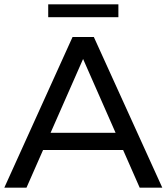

<svg xmlns="http://www.w3.org/2000/svg" viewBox="-21 -872 774 892"><path d="M-1 0 316 -700H415L733 0H628L551 -175H179L102 0ZM214 -255H516L365 -598ZM203 -792V-852H529V-792Z"/></svg>

Font: Montserrat Medium
Style: Regular
Weight: 500
Designer: Julieta Ulanovsky
Foundry: Julieta Ulanovsky
Version: Version 9.000; ttfautohint (v1.8.4.7-5d5b)